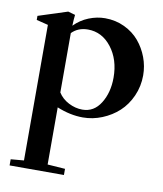

<svg xmlns="http://www.w3.org/2000/svg" viewBox="-79 -490 701 824"><g transform="rotate(10 271.0 -78.0)"><path d="M18.6 269V242.2L75.7 237.3V-353.5L24.9 -366.2V-383.8L151.9 -424.8L183.1 -416Q180.7 -396.5 179.7 -368.2Q207 -396 242.4 -410.2Q277.8 -424.3 313 -424.3Q358.9 -424.3 397.9 -405.8Q437 -387.2 462.4 -356.9Q487.8 -326.7 502 -288.8Q516.1 -251 516.1 -210.9Q516.1 -163.1 497.3 -120.8Q478.5 -78.6 447.5 -50Q416.5 -21.5 375.7 -4.9Q335 11.7 292 11.7Q236.8 11.7 178.7 -12.2V236.8L255.4 242.2V269ZM178.7 -334.5V-77.1Q194.8 -51.3 224.1 -36.1Q253.4 -21 284.2 -21Q334.5 -21 363.5 -67.6Q392.6 -114.3 392.6 -179.2Q392.6 -257.8 351.6 -310.8Q310.5 -363.8 249 -363.8Q206.1 -363.8 178.7 -335.9Z"/></g></svg>

Font: Elstob 18pt SemiBold
Style: Regular
Weight: 600
Designer: Peter S. Baker
Version: Version 1.015